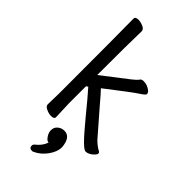

<svg xmlns="http://www.w3.org/2000/svg" viewBox="-288 -780 1077 1077"><g transform="rotate(45 250.0 -241.5)"><path d="M429 20Q417 20 386 -11Q355 -42 294 -116Q224 -202 183 -248L172 -241V-106L176 0Q176 16 152 16Q133 16 114 7Q92 -2 92 -18L94 -106Q94 -590 92 -697Q92 -713 116 -713Q135 -713 155 -704Q175 -695 175 -679Q172 -592 172 -330L325 -448Q350 -467 360 -482Q366 -490 381 -490Q396 -490 410 -485Q445 -470 445 -452Q445 -447 437 -440Q429 -433 412 -422Q382 -403 239 -292Q265 -265 298 -225Q330 -187 431 -72Q458 -46 480 -35Q488 -31 488 -23Q488 -15 478 -5Q453 20 429 20ZM192 210Q192 201 200 194Q235 167 247 131Q234 129 227 120Q207 97 207 73Q207 49 224 35Q241 21 263 21Q313 21 319 96Q319 132 292 170Q265 208 227 226Q221 230 214 230Q192 230 192 210Z"/></g></svg>

Font: Moon Stars Kai HW
Style: Bold
Weight: 700
Designer: GuiWonder
Version: Version 1.101